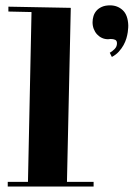

<svg xmlns="http://www.w3.org/2000/svg" viewBox="-20 -684 498 714"><path d="M8.8 -7.8H84L97.2 -639.2L11.2 -641.1V-659.2L243.2 -654.8L229 -7.8H328.1V9.8H8.8ZM388.2 -487.8Q397.5 -492.7 406.2 -501.7Q415 -510.7 415 -522.9Q415 -532.7 408.4 -535.9Q401.9 -539.1 391.1 -539.1Q388.7 -539.1 386.7 -538.6Q384.8 -538.1 382.3 -538.1Q369.6 -538.1 359.1 -543Q348.6 -547.9 340.8 -556.4Q333 -564.9 328.6 -576.4Q324.2 -587.9 324.2 -601.1Q324.2 -612.8 327.6 -624Q331.1 -635.3 338.6 -644Q346.2 -652.8 358.6 -658.4Q371.1 -664.1 389.2 -664.1Q417 -664.1 436.3 -646.2Q455.6 -628.4 457 -589.8Q457 -588.4 456.8 -581.5Q456.5 -574.7 455.1 -564.2Q453.6 -553.7 450 -541.3Q446.3 -528.8 439.5 -516.4Q432.6 -503.9 422.1 -492.2Q411.6 -480.5 396 -472.2Z"/></svg>

Font: Purple Purse
Style: Regular
Weight: 400
Designer: Astigmatic (AOETI)
Foundry: Astigmatic (AOETI)
Version: Version 1.000